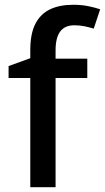

<svg xmlns="http://www.w3.org/2000/svg" viewBox="-20 -785 440 805"><path d="M346 -458H213V0H107V-458H16V-508L107 -541V-575Q107 -644 128.5 -685.5Q150 -727 190 -746Q230 -765 287 -765Q322 -765 351 -759Q380 -753 400 -746L373 -665Q357 -670 336 -674.5Q315 -679 292 -679Q252 -679 232.5 -653Q213 -627 213 -574V-539H346Z"/></svg>

Font: Noto Sans Hebrew Medium
Style: Regular
Weight: 500
Designer: Monotype Design Team
Foundry: Monotype Imaging Inc.
Version: Version 2.003